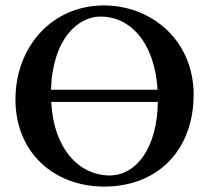

<svg xmlns="http://www.w3.org/2000/svg" viewBox="-20 -678 770 708"><path d="M694 -329C694 -528 540 -658 363 -658C173 -658 37 -507 37 -311C37 -113 182 10 364 10C566 10 694 -129 694 -329ZM562 -302C560 -133 483 -31 384 -31C272 -31 177 -130 169 -302ZM561 -347H168C174 -537 269 -617 351 -617C457 -617 550 -526 561 -347Z"/></svg>

Font: Libertinus Serif Semibold
Style: Regular
Weight: 600
Designer: Philipp H. Poll, Khaled Hosny
Foundry: Caleb Maclennan
Version: Version 7.050;RELEASE